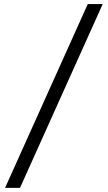

<svg xmlns="http://www.w3.org/2000/svg" viewBox="-20 -801 528 941"><path d="M483.4 -781.2 78.1 119.6H4.9L410.2 -781.2Z"/></svg>

Font: Andika Basic
Style: Regular
Weight: 400
Designer: Annie Olsen & Victor Gaultney
Foundry: SIL International
Version: Version 1.000